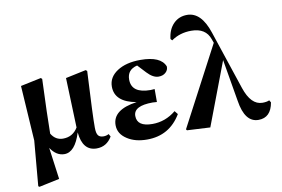

<svg xmlns="http://www.w3.org/2000/svg" viewBox="-100 -1003 2052 1399"><g transform="rotate(-10 926.0 -303.5)"><path d="M658 -51Q618 17 544 17Q440 17 427 -122Q384 17 305 17Q245 17 203 -47L235 188L84 220L76 214L105 -119L79 -527L231 -559L240 -551Q229 -278 228 -148Q259 -96 315 -96Q387 -96 425 -159L412 -527L563 -559L573 -551Q555 -214 556 -135Q556 -92 569 -76Q581 -61 608 -61Q629 -61 647 -71Z M1169 -127Q1083 17 917 17Q829 17 771 -21Q708 -61 708 -126Q708 -240 888 -265Q730 -293 730 -407Q730 -477 796 -520Q862 -563 968 -563Q1119 -563 1150 -483Q1152 -457 1131 -438Q1111 -420 1079 -420Q1038 -420 995 -466L938 -527Q863 -509 863 -436Q863 -334 1004 -334Q1014 -334 1034 -336V-240Q1012 -242 1003 -242Q861 -242 861 -167Q861 -88 975 -88Q1071 -88 1149 -152Z M1852 -93Q1833 17 1741 17Q1640 17 1615 -146L1562 -457L1385 10L1214 1L1208 -7L1517 -593L1507 -621Q1477 -708 1370 -708Q1285 -708 1222 -663L1211 -675Q1219 -747 1261 -788Q1301 -827 1360 -827Q1465 -827 1517 -668L1662 -233Q1706 -101 1791 -101Q1823 -101 1842 -110Z"/></g></svg>

Font: Source Han Serif CN Heavy
Style: Regular
Weight: 900
Designer: Ryoko NISHIZUKA  (kana & ideographs); Frank Grießhammer (Latin, Greek & Cyrillic); Wenlong ZHANG  (bopomofo); Sandoll Co
Foundry: Adobe Systems Incorporated
Version: Version 1.000;PS 1;hotconv 16.6.53;makeotf.lib2.5.65590